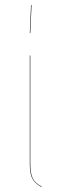

<svg xmlns="http://www.w3.org/2000/svg" viewBox="-20 -737 245 761"><path d="M103 -716.8H105L100.1 -606H98.1ZM100.1 -517.1V-86.9Q100.1 -50.8 109.4 -31Q118.7 -11.2 145 2L144 3.9Q117.2 -10.7 107.7 -30.3Q98.1 -49.8 98.1 -86.9V-517.1Z"/></svg>

Font: Fira Sans Compressed Two
Style: Regular
Weight: 100
Width: 1
Designer: Carrois Corporate & Edenspiekermann AG
Foundry: Carrois Corporate GbR & Edenspiekermann AG
Version: Version 4.203;PS 004.203;hotconv 1.0.88;makeotf.lib2.5.64775